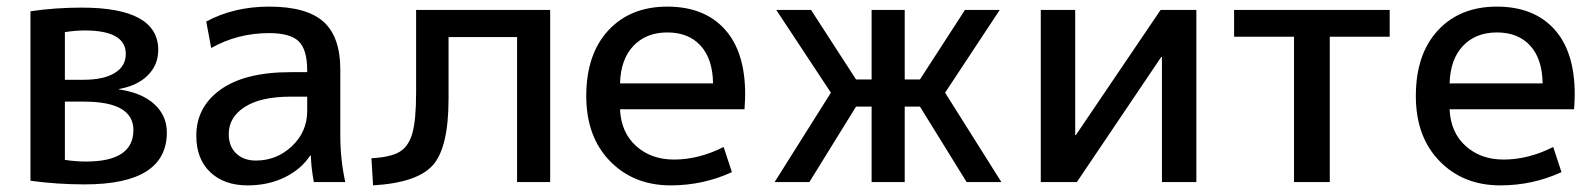

<svg xmlns="http://www.w3.org/2000/svg" viewBox="-20 -550 4819 580"><path d="M176 -67Q209 -62 240 -62Q383 -62 383 -157Q383 -243 234 -243H176ZM176 -309H232Q293 -309 326.5 -329.5Q360 -350 360 -387Q360 -458 236 -458Q208 -458 176 -453ZM484 -150Q484 7 236 7Q152 7 72 -4V-516Q147 -527 227 -527Q458 -527 458 -399Q458 -354 426.5 -322.5Q395 -291 339 -281V-280Q408 -270 446 -235.5Q484 -201 484 -150Z M908 -258H858Q768 -258 719.5 -227Q671 -196 671 -145Q671 -108 693.5 -86.5Q716 -65 753 -65Q816 -65 862 -108.5Q908 -152 908 -215ZM573 -140Q573 -227 646.5 -279.5Q720 -332 858 -332H908V-337Q908 -400 882.5 -425Q857 -450 793 -450Q698 -450 618 -405L603 -485Q687 -530 793 -530Q906 -530 957 -484.5Q1008 -439 1008 -340V-140Q1008 -69 1023 0H928Q920 -44 919 -80H917Q889 -38 839.5 -14Q790 10 728 10Q657 10 615 -30Q573 -70 573 -140Z M1642 0H1542V-438H1335V-252Q1335 -105 1288 -51.5Q1241 2 1107 10L1102 -72Q1159 -75 1186.5 -91Q1214 -107 1225.5 -147Q1237 -187 1237 -270V-520H1642Z M1853 -298H2134Q2133 -372 2096.5 -412Q2060 -452 1996 -452Q1932 -452 1893.5 -411.5Q1855 -371 1853 -298ZM1853 -220Q1856 -150 1901.5 -109Q1947 -68 2016 -68Q2091 -68 2166 -106L2191 -30Q2104 10 2006 10Q1894 10 1822.5 -63.5Q1751 -137 1751 -260Q1751 -386 1817.5 -458Q1884 -530 1996 -530Q2107 -530 2169 -462Q2231 -394 2231 -265Q2231 -250 2229 -220Z M2613 -520H2713V-310H2759L2895 -520H3000L2835 -270L3005 0H2900L2759 -228H2713V0H2613V-228H2566L2425 0H2320L2490 -270L2325 -520H2430L2566 -310H2613Z M3228 -520V-142H3230L3486 -520H3594V0H3490V-378H3488L3233 0H3124V-520Z M4178 -439H3997V0H3889V-439H3708V-520H4178Z M4359 -298H4640Q4639 -372 4602.5 -412Q4566 -452 4502 -452Q4438 -452 4399.5 -411.5Q4361 -371 4359 -298ZM4359 -220Q4362 -150 4407.5 -109Q4453 -68 4522 -68Q4597 -68 4672 -106L4697 -30Q4610 10 4512 10Q4400 10 4328.5 -63.5Q4257 -137 4257 -260Q4257 -386 4323.5 -458Q4390 -530 4502 -530Q4613 -530 4675 -462Q4737 -394 4737 -265Q4737 -250 4735 -220Z"/></svg>

Font: Mplus 1p Medium
Style: Regular
Weight: 500
Version: Version 1.061